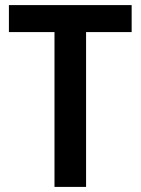

<svg xmlns="http://www.w3.org/2000/svg" viewBox="-20 -734 552 754"><path d="M318 0H194V-608H15V-714H497V-608H318Z"/></svg>

Font: Noto Sans Gujarati SemiCondensed SemiBold
Style: Regular
Weight: 600
Width: 4
Designer: Jelle Bosma - Monotype Design Team, Universal Thirst
Foundry: Monotype Imaging Inc.
Version: Version 2.106; ttfautohint (v1.8.4.7-5d5b)